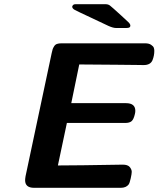

<svg xmlns="http://www.w3.org/2000/svg" viewBox="-20 -898 758 918"><path d="M100.1 -36.1Q100.1 -43 102.1 -55.2L227.1 -644Q230 -657.2 231.9 -663.1Q233.9 -668.9 239 -677Q244.1 -685.1 252.7 -688Q261.2 -690.9 273.9 -690.9H673.8Q691.9 -690.9 702.4 -683.8Q712.9 -676.8 715.3 -669.9Q717.8 -663.1 717.8 -654.8Q717.8 -631.8 709 -609.9Q699.2 -586.9 667 -586.9Q655.8 -586.9 632.8 -587.4Q609.9 -587.9 537.8 -588.4Q465.8 -588.9 359.9 -589.8H358.9L320.8 -404.8H582Q627 -404.8 627 -368.2Q627 -361.3 625 -353Q619.1 -327.1 609.1 -318.6Q599.1 -310.1 578.1 -310.1H299.8L256.8 -106.9Q301.8 -106.9 377.4 -107.9Q453.1 -108.9 508.1 -109.9Q563 -110.8 566.9 -110.8Q590.8 -110.8 600.3 -99.4Q609.9 -87.9 609.9 -76.2Q609.9 -67.4 605 -45.2Q600.1 -22.9 595.2 -16.1Q583 0 557.1 0H143.1Q100.1 0 100.1 -36.1ZM325.2 -865.2V-866.2Q328.1 -878.4 341.8 -877.9H484.9Q497.1 -877.9 505.6 -871.6Q514.2 -865.2 559.1 -824.2Q580.1 -805.2 592.8 -793Q600.6 -786.1 603 -778.8V-773.9Q603 -764.2 585 -764.2H534.2Q521 -764.2 499 -773.9Q463.9 -791 414.1 -814Q348.1 -844.7 337.2 -850.8Q326.2 -856.9 325.2 -865.2Z"/></svg>

Font: CMU Sans Serif
Style: BoldOblique
Weight: 700
Italic angle: -12°
Version: Version 0.7.0